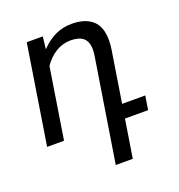

<svg xmlns="http://www.w3.org/2000/svg" viewBox="-133 -649 897 963"><g transform="rotate(-20 315.0 -167.5)"><path d="M567.9 0H444.3L412.1 203.1H321.3L353.5 0L365.2 -74.2L408.7 -347.2Q411.6 -364.7 411.6 -379.9Q411.6 -422.9 388.9 -442.4Q366.2 -461.9 321.3 -461.9Q278.8 -461.9 241.9 -439.2Q205.1 -416.5 178.7 -377.4L119.1 0H28.8L112.3 -528.3H197.8L190.4 -462.4Q227.1 -500.5 267.1 -519.3Q307.1 -538.1 355 -538.1Q425.3 -538.1 464.4 -504.2Q503.4 -470.2 503.4 -397.9Q503.4 -372.6 499.5 -348.6L456.1 -74.2H579.6Z"/></g></svg>

Font: Mardoto
Style: Italic
Weight: 400
Italic angle: -12°
Designer: Christian Robertson, Vahan Hovhannisyan
Foundry: Google
Version: Version 1.000